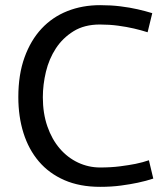

<svg xmlns="http://www.w3.org/2000/svg" viewBox="-20 -711 647 744"><path d="M552 -586Q527 -594 499 -600.5Q471 -607 437.5 -611.5Q404 -616 367 -616Q307 -616 265 -590Q223 -564 196.5 -523.5Q170 -483 158 -433Q146 -383 146 -334Q146 -272 163.5 -221.5Q181 -171 211.5 -135.5Q242 -100 282.5 -81Q323 -62 368 -62Q410 -62 445 -66.5Q480 -71 505 -76Q534 -82 557 -90L574 -19Q547 -10 514 -3Q486 3 449 8Q412 13 368 13Q289 13 229.5 -13Q170 -39 130.5 -85.5Q91 -132 71 -195.5Q51 -259 51 -335Q51 -422 75 -488.5Q99 -555 141 -600Q183 -645 241 -668Q299 -691 368 -691Q410 -691 446.5 -686.5Q483 -682 513.5 -675Q544 -668 570 -660Z"/></svg>

Font: Actor
Style: Regular
Weight: 400
Designer: Thomas Junold
Foundry: Thomas Junold
Version: Version 1.001